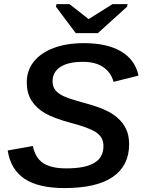

<svg xmlns="http://www.w3.org/2000/svg" viewBox="-20 -909 707 938"><path d="M295.4 9.8Q168 9.8 100.1 -35.4Q32.2 -80.6 17.6 -173.8L140.6 -195.8Q151.9 -138.7 190.4 -112.5Q229 -86.4 304.2 -86.4Q396.5 -86.4 440.9 -113.3Q485.4 -140.1 485.4 -194.8Q485.4 -218.8 475.6 -235.6Q465.8 -252.4 444.8 -265.6Q429.2 -275.4 400.1 -286.1Q371.1 -296.9 328.1 -308.1Q241.2 -331.5 198.2 -356.9Q155.8 -382.3 133.3 -418.7Q110.8 -455.1 110.8 -506.8Q110.8 -565.4 145.5 -608.4Q180.2 -651.4 242.9 -674.8Q305.7 -698.2 390.1 -698.2Q503.4 -698.2 571.8 -657.7Q640.1 -617.2 656.7 -539.6L534.7 -509.3Q522 -555.7 484.1 -581.3Q446.3 -606.9 384.8 -606.9Q313.5 -606.9 275.1 -582Q236.8 -557.1 236.8 -511.7Q236.8 -486.8 249.5 -470Q262.2 -453.1 288.1 -440.4Q300.8 -434.1 326.4 -425.5Q352.1 -417 390.1 -406.7Q458 -388.2 494.1 -371.3Q530.3 -354.5 552.2 -335Q580.6 -311 595.7 -279.3Q610.8 -247.6 610.8 -204.1Q610.8 -100.1 531.7 -45.2Q452.6 9.8 295.4 9.8ZM600.6 -876 458 -747.1H350.1L253.4 -876L255.9 -888.7H319.8L412.1 -816.4H414.1L529.3 -888.7H603.5Z"/></svg>

Font: Arimo SemiBold
Style: Italic
Weight: 600
Italic angle: -12°
Version: Version 1.33